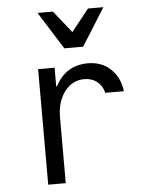

<svg xmlns="http://www.w3.org/2000/svg" viewBox="-55 -847 711 894"><g transform="rotate(-5 300.0 -400.5)"><path d="M216 -307V0H134V-540H211V-453H215Q263 -547 367 -547Q431 -547 473 -507.5Q515 -468 523 -403H436Q428 -436 403.5 -455.5Q379 -475 344 -475Q288 -475 252 -428Q216 -381 216 -307ZM264 -626 154 -801H226L308 -698L390 -801H462L352 -626Z"/></g></svg>

Font: CommitMono
Style: 450Regular
Weight: 450
Designer: Eigil Nikolajsen
Foundry: Eigil Nikolajsen
Version: Version 1.002